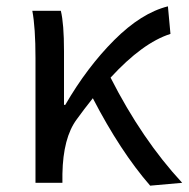

<svg xmlns="http://www.w3.org/2000/svg" viewBox="-20 -577 595 606"><path d="M92 0V-394Q92 -490 82 -543H172Q182 -502 182 -416V-246H186Q255 -365 340.5 -450.5Q426 -536 510 -557L518 -470Q430 -442 329 -332Q428 -137 555 0L454 9Q360 -99 273 -267Q245 -232 222 -200Q179 -142 177 -28V0Z"/></svg>

Font: Noto Sans SC
Style: Regular
Weight: 400
Designer: Ryoko NISHIZUKA  (kana, bopomofo & ideographs); Paul D. Hunt (Latin, Greek & Cyrillic); Sandoll Communications , Soo-you
Foundry: Adobe
Version: Version 2.002;hotconv 1.0.116;makeotfexe 2.5.65601